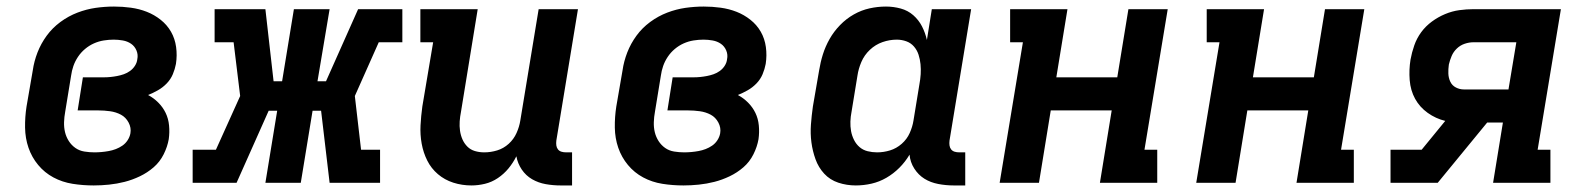

<svg xmlns="http://www.w3.org/2000/svg" viewBox="-20 -558 4840 586"><path d="M266 8Q233 8 201.5 3Q170 -2 143 -16.5Q116 -31 96.5 -54.5Q77 -78 67 -107Q57 -136 56.5 -168.5Q56 -201 61 -233L80 -343Q84 -371 94.5 -398Q105 -425 122.5 -449Q140 -473 164.5 -491Q189 -509 216.5 -519.5Q244 -530 272 -534Q300 -538 328 -538Q354 -538 379.5 -534.5Q405 -531 428 -522Q451 -513 470.5 -497.5Q490 -482 502 -461Q514 -440 517.5 -414.5Q521 -389 517 -363Q514 -347 507.5 -331.5Q501 -316 489 -303.5Q477 -291 462 -282.5Q447 -274 432 -268Q449 -259 463 -245Q477 -231 485.5 -213.5Q494 -196 496 -175Q498 -154 495 -133Q491 -110 479.5 -87Q468 -64 449 -47.5Q430 -31 407 -20Q384 -9 360.5 -3Q337 3 313 5.5Q289 8 266 8ZM268 -93Q279 -93 290 -94Q301 -95 312 -97Q323 -99 333.5 -103Q344 -107 353.5 -113.5Q363 -120 369.5 -130Q376 -140 378 -151Q381 -168 372.5 -184Q364 -200 349 -208Q334 -216 316 -218.5Q298 -221 280 -221H217L233 -322H297Q307 -322 317 -323Q327 -324 337.5 -326Q348 -328 358 -331.5Q368 -335 377 -341.5Q386 -348 392 -357.5Q398 -367 399 -377Q402 -391 396.5 -404Q391 -417 380 -424.5Q369 -432 355 -434.5Q341 -437 327 -437Q312 -437 296.5 -434.5Q281 -432 266.5 -425.5Q252 -419 239.5 -408.5Q227 -398 218 -384.5Q209 -371 204 -356.5Q199 -342 197 -327L179 -217Q176 -201 175.5 -185Q175 -169 178.5 -154.5Q182 -140 190 -127.5Q198 -115 210 -106.5Q222 -98 237.5 -95.5Q253 -93 268 -93Z M568 0V-101H639L713 -265L693 -429H635V-530H790L815 -310H841L877 -530H986L949 -310H975L1073 -530H1208V-429H1136L1063 -265L1082 -101H1140V0H986L960 -220H934L898 0H790L826 -220H800L702 0Z M1419 8Q1390 8 1363.5 -0.5Q1337 -9 1316.5 -26.5Q1296 -44 1284 -68Q1272 -92 1267 -119.5Q1262 -147 1263.5 -175.5Q1265 -204 1269 -233L1302 -429H1263V-530H1438L1387 -217Q1384 -202 1383 -187.5Q1382 -173 1384 -159Q1386 -145 1391.5 -132.5Q1397 -120 1406.5 -110.5Q1416 -101 1429.5 -97Q1443 -93 1458 -93Q1478 -93 1497.5 -99Q1517 -105 1532.5 -119Q1548 -133 1556.5 -152Q1565 -171 1568 -190L1624 -530H1744L1678 -129Q1677 -121 1678 -114Q1679 -107 1683 -102Q1687 -97 1693.5 -95Q1700 -93 1708 -93H1726V8H1691Q1668 8 1645.5 4Q1623 0 1604 -11Q1585 -22 1572.5 -40.5Q1560 -59 1556 -81Q1546 -61 1532 -44Q1518 -27 1499.5 -14.5Q1481 -2 1460 3Q1439 8 1419 8Z M2066 8Q2033 8 2001.5 3Q1970 -2 1943 -16.5Q1916 -31 1896.5 -54.5Q1877 -78 1867 -107Q1857 -136 1856.5 -168.5Q1856 -201 1861 -233L1880 -343Q1884 -371 1894.5 -398Q1905 -425 1922.5 -449Q1940 -473 1964.5 -491Q1989 -509 2016.5 -519.5Q2044 -530 2072 -534Q2100 -538 2128 -538Q2154 -538 2179.5 -534.5Q2205 -531 2228 -522Q2251 -513 2270.5 -497.5Q2290 -482 2302 -461Q2314 -440 2317.5 -414.5Q2321 -389 2317 -363Q2314 -347 2307.5 -331.5Q2301 -316 2289 -303.5Q2277 -291 2262 -282.5Q2247 -274 2232 -268Q2249 -259 2263 -245Q2277 -231 2285.5 -213.5Q2294 -196 2296 -175Q2298 -154 2295 -133Q2291 -110 2279.5 -87Q2268 -64 2249 -47.5Q2230 -31 2207 -20Q2184 -9 2160.5 -3Q2137 3 2113 5.5Q2089 8 2066 8ZM2068 -93Q2079 -93 2090 -94Q2101 -95 2112 -97Q2123 -99 2133.5 -103Q2144 -107 2153.5 -113.5Q2163 -120 2169.5 -130Q2176 -140 2178 -151Q2181 -168 2172.5 -184Q2164 -200 2149 -208Q2134 -216 2116 -218.5Q2098 -221 2080 -221H2017L2033 -322H2097Q2107 -322 2117 -323Q2127 -324 2137.5 -326Q2148 -328 2158 -331.5Q2168 -335 2177 -341.5Q2186 -348 2192 -357.5Q2198 -367 2199 -377Q2202 -391 2196.5 -404Q2191 -417 2180 -424.5Q2169 -432 2155 -434.5Q2141 -437 2127 -437Q2112 -437 2096.5 -434.5Q2081 -432 2066.5 -425.5Q2052 -419 2039.5 -408.5Q2027 -398 2018 -384.5Q2009 -371 2004 -356.5Q1999 -342 1997 -327L1979 -217Q1976 -201 1975.5 -185Q1975 -169 1978.5 -154.5Q1982 -140 1990 -127.5Q1998 -115 2010 -106.5Q2022 -98 2037.5 -95.5Q2053 -93 2068 -93Z M2592 8Q2564 8 2538.5 -0.5Q2513 -9 2495.5 -28Q2478 -47 2469 -72Q2460 -97 2456.5 -123.5Q2453 -150 2455 -177.5Q2457 -205 2461 -233L2480 -343Q2484 -368 2491.5 -392Q2499 -416 2512 -439Q2525 -462 2544 -481.5Q2563 -501 2586 -514Q2609 -527 2634 -532.5Q2659 -538 2684 -538Q2707 -538 2729 -532Q2751 -526 2767.5 -511.5Q2784 -497 2794 -477.5Q2804 -458 2809 -436L2824 -530H2944L2878 -129Q2877 -121 2878 -114Q2879 -107 2883 -102Q2887 -97 2893.5 -95Q2900 -93 2908 -93H2926V8H2891Q2867 8 2843.5 3.5Q2820 -1 2801.5 -12.5Q2783 -24 2770.5 -43.5Q2758 -63 2756 -86Q2743 -64 2725 -46Q2707 -28 2685.5 -15.5Q2664 -3 2640 2.5Q2616 8 2592 8ZM2657 -93Q2677 -93 2696.5 -99Q2716 -105 2732 -119Q2748 -133 2756.5 -152Q2765 -171 2768 -190L2786 -300Q2789 -316 2790 -331.5Q2791 -347 2789.5 -362Q2788 -377 2783.5 -391Q2779 -405 2769.5 -416Q2760 -427 2746 -432Q2732 -437 2717 -437Q2695 -437 2673.5 -429.5Q2652 -422 2635 -406Q2618 -390 2609 -369Q2600 -348 2597 -327L2579 -217Q2576 -202 2575.5 -187Q2575 -172 2577.5 -158Q2580 -144 2586.5 -131Q2593 -118 2603.5 -109Q2614 -100 2628 -96.5Q2642 -93 2657 -93Z M3031 0 3102 -429H3063V-530H3238L3204 -322H3390L3424 -530H3544L3473 -101H3512V0H3337L3373 -221H3187L3151 0Z M3631 0 3702 -429H3663V-530H3838L3804 -322H3990L4024 -530H4144L4073 -101H4112V0H3937L3973 -221H3787L3751 0Z M4224 0V-101H4319L4391 -189Q4362 -196 4337.5 -213.5Q4313 -231 4299 -256.5Q4285 -282 4282.5 -313.5Q4280 -345 4285 -376Q4289 -398 4296.5 -419.5Q4304 -441 4317.5 -459.5Q4331 -478 4350 -492Q4369 -506 4390.5 -515Q4412 -524 4434 -527Q4456 -530 4477 -530H4744L4673 -101H4712V0H4537L4567 -184H4519L4368 0ZM4448 -285H4584L4608 -429H4477Q4464 -429 4450.5 -424.5Q4437 -420 4426.5 -410Q4416 -400 4410.5 -387Q4405 -374 4402 -361Q4400 -347 4400.5 -333.5Q4401 -320 4406.5 -308.5Q4412 -297 4423.5 -291Q4435 -285 4448 -285Z"/></svg>

Font: Iosevka Slab Extended
Style: Bold Italic
Weight: 700
Width: 7
Italic angle: -9°
Monospace: yes
Designer: Belleve Invis
Foundry: Belleve Invis
Version: Version 11.1.0; ttfautohint (v1.8.3)